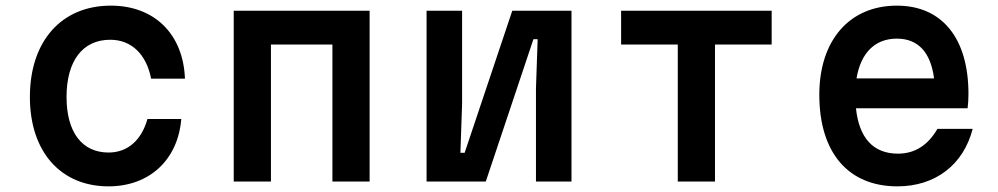

<svg xmlns="http://www.w3.org/2000/svg" viewBox="-20 -644 3540 681"><path d="M365 17C509 17 611 -76 623 -222H503C482 -147 433 -103 365 -103C271 -103 216 -175 216 -300C216 -428 273 -503 371 -503C446 -503 499 -452 516 -365H636C630 -523 528 -624 373 -624C198 -624 86 -498 86 -300C86 -106 195 17 365 17Z M809 0H941V-486H1159V0H1291V-606H809Z M1493 0H1703L1872 -505H1887L1881 -330V0H2007V-606H1797L1628 -102H1613L1619 -276V-606H1493Z M2384 0H2516V-486H2717V-606H2183V-486H2384Z M2886 -308C2886 -102 2989 17 3163 17C3297 17 3397 -59 3430 -187H3305C3272 -130 3226 -99 3165 -99C3077 -99 3027 -155 3016 -260H3412C3414 -276 3415 -293 3415 -311C3415 -509 3321 -624 3161 -624C2993 -624 2886 -501 2886 -308ZM3018 -366C3033 -456 3083 -507 3161 -507C3236 -507 3281 -459 3293 -366Z"/></svg>

Font: Martian Mono Std Md
Style: Regular
Weight: 500
Monospace: yes
Designer: Roman Shamin
Foundry: Evil Martians
Version: Version 1.000